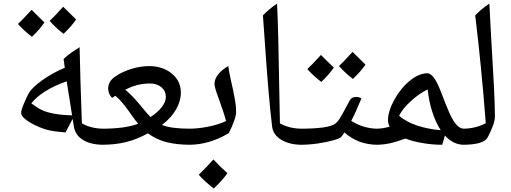

<svg xmlns="http://www.w3.org/2000/svg" viewBox="-20 -800 2858 1074"><path d="M346.2 -59.1Q285.6 -64 252 -71.8Q218.3 -79.6 178.7 -98.6Q139.2 -117.7 118.7 -135.5Q98.1 -153.3 98.1 -168Q98.1 -183.1 113.5 -220Q128.9 -256.8 140.1 -276.9Q157.2 -308.6 214.6 -350.1Q272 -391.6 342.3 -420.9L335.9 -470.2Q359.4 -492.7 380.6 -506.8Q401.9 -521 425.3 -536.1Q429.7 -335.4 435.5 -185.1L438 -109.9Q491.2 -80.1 560.1 -80.1Q569.8 -80.1 569.8 -69.8V0Q569.8 9.8 560.1 9.8Q488.8 9.8 444.8 -16.8Q400.9 -43.5 393.1 -92.8L386.2 -134.8ZM383.3 -154.8 353 -345.2Q213.4 -295.4 155.3 -222.2Q185.5 -198.7 212.4 -185.3Q239.3 -171.9 282.7 -164.1Q326.2 -156.2 383.3 -154.8ZM228.5 -674.3Q201.7 -634.8 158.7 -594.2Q110.4 -631.3 80.6 -666Q103.5 -687 156.7 -745.1Q167 -733.9 228.5 -674.3ZM405.8 -690.9Q379.4 -652.3 335.4 -610.8Q289.6 -646 257.8 -683.1Q278.3 -701.7 333.5 -762.2Q344.2 -750.5 405.8 -690.9Z M1044.9 9.8Q968.8 9.8 911.4 -4.9Q854 -19.5 807.6 -54.2Q743.2 -19 682.4 -4.6Q621.6 9.8 550.8 9.8Q540 9.8 540 -1V-68.8Q540 -80.1 550.8 -80.1Q680.7 -80.1 752.9 -107.9Q735.8 -127.9 721.4 -148.7Q707 -169.4 692.4 -189.5Q677.7 -209.5 661.4 -228.5Q645 -247.6 625 -264.2L606.9 -252Q585 -275.9 585 -304.7Q585 -345.2 625 -372.3Q665 -399.4 715.3 -414.8Q765.6 -430.2 814.9 -430.2Q890.6 -430.2 941.2 -388.2Q991.7 -346.2 991.7 -283.2Q991.7 -234.9 964.8 -187.7Q938 -140.6 885.7 -101.1Q936 -80.1 1044.9 -80.1Q1056.6 -80.1 1056.6 -68.8V-1Q1056.6 9.8 1044.9 9.8ZM818.8 -333Q746.1 -333 680.7 -297.9Q718.8 -266.6 757.8 -219.7Q805.2 -161.6 821.8 -145Q861.3 -170.9 884.5 -200.4Q907.7 -230 907.7 -257.8Q907.7 -290.5 883.1 -311.8Q858.4 -333 818.8 -333Z M1036.6 9.8Q1026.9 9.8 1026.9 0V-69.8Q1026.9 -80.1 1036.6 -80.1Q1088.9 -80.1 1145.5 -91.6Q1202.1 -103 1244.6 -123Q1230.5 -175.3 1202.1 -252Q1179.7 -312.5 1179.7 -331.1Q1179.7 -357.9 1201.2 -384.8Q1222.7 -411.6 1256.8 -430.2Q1261.7 -396 1269.3 -362.1Q1276.9 -328.1 1283.9 -295.4Q1291 -262.7 1295.9 -232.2Q1300.8 -201.7 1300.8 -174.8Q1300.8 -137.2 1259.8 -55.2Q1150.9 9.8 1036.6 9.8ZM1252 168.5Q1227.1 206.1 1175.8 254.4Q1123.5 213.9 1091.8 177.7Q1141.6 128.9 1173.8 91.8Q1212.4 133.8 1252 168.5Z M1529.8 -779.8Q1537.1 -636.7 1542.5 -282.2L1545.9 -109.9Q1600.1 -80.1 1668.9 -80.1Q1678.7 -80.1 1678.7 -69.8V0Q1678.7 9.8 1668.9 9.8Q1599.6 9.8 1553.7 -17.8Q1507.8 -45.4 1502 -92.8Q1482.4 -254.9 1461.9 -557.1L1450.7 -713.9Q1485.4 -750.5 1529.8 -779.8Z M1972.7 -257.8Q1989.7 -257.8 2001.5 -249Q1967.3 -166 1944.8 -124Q2014.2 -80.1 2092.8 -80.1Q2102.5 -80.1 2102.5 -69.8V0Q2102.5 9.8 2092.8 9.8Q1983.4 9.8 1906.7 -59.1L1897.5 -45.4L1887.7 -33.2Q1880.4 -25.4 1843.3 -14.9Q1806.2 -4.4 1757.6 2.7Q1709 9.8 1658.7 9.8Q1648.9 9.8 1648.9 0V-69.8Q1648.9 -80.1 1658.7 -80.1Q1814.9 -80.1 1853.5 -106.9Q1866.2 -115.2 1881.1 -138.4Q1896 -161.6 1916 -200.7L1936.5 -238.8Q1947.3 -257.8 1972.7 -257.8ZM1847.2 -421.9Q1820.3 -382.3 1777.3 -341.8Q1729 -378.9 1699.2 -413.6Q1722.2 -434.6 1775.4 -492.7Q1785.6 -481.4 1847.2 -421.9ZM2024.4 -438.5Q1998 -399.9 1954.1 -358.4Q1908.2 -393.6 1876.5 -430.7Q1897 -449.2 1952.1 -509.8Q1962.9 -498 2024.4 -438.5Z M2082.5 9.8Q2072.8 9.8 2072.8 0V-69.8Q2072.8 -80.1 2082.5 -80.1Q2122.6 -80.1 2159.7 -91.8Q2150.4 -108.4 2150.4 -127.9Q2150.4 -177.7 2186 -242.4Q2221.7 -307.1 2272.7 -348.6Q2323.7 -390.1 2370.6 -390.1Q2406.2 -390.1 2444.3 -292L2466.3 -235.4Q2492.7 -167 2508.1 -139.2Q2523.4 -111.3 2540 -95.7Q2556.6 -80.1 2575.7 -80.1Q2588.4 -80.1 2588.4 -67.9V-2.9Q2588.4 9.8 2575.7 9.8Q2515.1 9.8 2468.8 -42L2453.6 9.8Q2397 9.8 2341.6 0Q2286.1 -9.8 2248.5 -24.9Q2191.4 -4.4 2155.3 2.7Q2119.1 9.8 2082.5 9.8ZM2212.4 -151.9Q2254.9 -116.7 2315.9 -96.9Q2377 -77.1 2445.3 -71.8Q2417.5 -113.8 2397.9 -174.8Q2378.4 -235.8 2372.6 -299.8Q2326.2 -278.3 2277.8 -233.9Q2229.5 -189.5 2212.4 -151.9Z M2567.4 9.8Q2557.1 9.8 2557.1 0V-69.8Q2557.1 -80.1 2567.4 -80.1Q2640.1 -80.1 2697.3 -110.8Q2672.9 -429.2 2638.2 -713.9Q2672.9 -750.5 2717.3 -779.8L2726.6 -605.5Q2739.3 -394.5 2743.4 -309.1Q2747.6 -223.6 2748.5 -148.9Q2748.5 -107.9 2707.5 -30.8Q2685.1 9.8 2567.4 9.8Z"/></svg>

Font: Sahl Naskh
Style: Regular
Weight: 400
Designer: Pascal Zoghbi
Version: Version 1.001